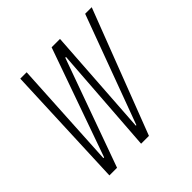

<svg xmlns="http://www.w3.org/2000/svg" viewBox="-141 -627 745 745"><g transform="rotate(-45 231.5 -255.0)"><path d="M50 0 71 -510H106L81 -64H85L243 -510H289L259 -64H262L427 -510H463L267 0H224L256 -444H252L92 0Z"/></g></svg>

Font: Saira UltraCondensed Thin
Style: Italic
Weight: 250
Width: 1
Italic angle: -12°
Designer: Hector Gatti with collaboration of the Omnibus-Type team
Foundry: Omnibus-Type
Version: Version 1.101